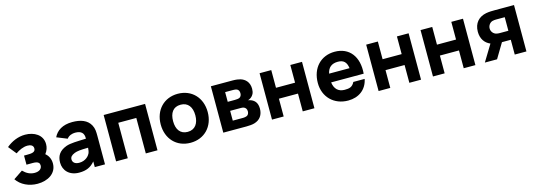

<svg xmlns="http://www.w3.org/2000/svg" viewBox="4 -1349 6015 2159"><g transform="rotate(-15 3012.0 -270.0)"><path d="M261 15C381 15 485 -46 485 -162C485 -213.5 464 -256 429 -284C456 -319 467 -354.5 467 -392C467 -501 369 -555 265 -555C183 -555 106 -521 45 -470L120 -377C160 -405 211 -429 259 -429C295 -429 327 -416 327 -379C327 -334 282 -331 226 -331H194V-225H226C282 -225 346 -232 346 -176C346 -137 314 -112 260 -112C208 -112 165 -135 127 -174L20 -102C69 -29 160 15 261 15Z M596.5 -436 718 -387C740.5 -419 781.5 -431 815 -431C885.5 -431 918 -400 915.5 -334.5C813.5 -330.5 735 -331 683 -312C596 -280 565 -224 565 -149C565 -59 629 15 745 15C828 15 881 -9 929 -66V0H1048V-330C1048 -380 1047 -417.5 1026 -457C988 -529 910 -555 815 -555C701 -555 630.5 -507.5 596.5 -436ZM698 -151C698 -178 714 -197 754 -213C785 -224.5 821.5 -229 912.5 -230C911 -207.5 908 -182.5 899 -164C888 -141 849 -92 774 -92C727 -92 698 -114 698 -151Z M1177 0H1313V-413H1523V0H1659V-540H1177Z M2042 15C2204 15 2316 -102 2316 -270C2316 -437 2205 -555 2042 -555C1882 -555 1769 -439 1769 -270C1769 -103 1879 15 2042 15ZM1913 -270C1913 -364 1953 -428 2042 -428C2128 -428 2172 -366 2172 -270C2172 -177 2129 -112 2042 -112C1957 -112 1913 -173 1913 -270Z M2425 0H2695C2730 0 2764 -3 2788 -10C2858 -30 2893 -83 2893 -155C2893 -222 2862 -253 2826 -269C2815 -274 2801 -278 2788 -280C2800 -283 2812 -289 2824 -298C2849 -317 2866 -345 2866 -393C2866 -474 2817 -514 2768 -529C2748 -535 2718 -540 2678 -540H2425ZM2563 -103V-217H2685C2694 -217 2711 -217 2724 -211C2739 -204 2754 -189 2754 -161C2754 -141 2746 -119 2727 -111C2715 -106 2699 -103 2685 -103ZM2563 -322V-435H2646C2652 -435 2680 -435 2695 -430C2717 -423 2726 -402 2726 -379C2726 -357 2717 -338 2700 -330C2687 -324 2667 -322 2646 -322Z M2992 0H3128V-207H3350V0H3486V-540H3350V-334H3128V-540H2992Z M3877 15C3998.5 15 4092.5 -51 4117 -172.5H3985C3958 -118.5 3922.5 -112 3869 -112C3795.5 -112 3752.5 -155 3742.5 -232H4121.5C4138 -428 4039 -555 3869 -555C3709 -555 3596 -440 3596 -263C3596 -101 3711 15 3877 15ZM3746 -333C3760 -401.5 3802 -437 3875 -437C3940.5 -437 3974.5 -406 3984 -333Z M4233 0H4369V-207H4591V0H4727V-540H4591V-334H4369V-540H4233Z M4866 0H5002V-207H5224V0H5360V-540H5224V-334H5002V-540H4866Z M5818 0H5954V-540H5731C5706 -540 5664 -540 5628 -533C5540 -516 5483 -454 5483 -355C5483 -271.5 5524 -216 5586 -190.5L5470 0H5612L5715 -172H5731H5818ZM5621 -356C5621 -392 5646 -422 5674 -430C5689 -434 5704 -435 5716 -435H5818V-277H5716C5705 -277 5690 -278 5676 -282C5648 -290 5621 -318 5621 -356Z"/></g></svg>

Font: Eudonet ExtraBold
Style: Regular
Weight: 800
Designer: Mikhail Sharanda
Foundry: Mikhail Sharanda
Version: Version 4.503;Glyphs 3.1.2 (3151)